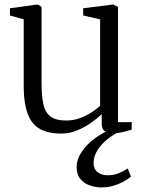

<svg xmlns="http://www.w3.org/2000/svg" viewBox="-20 -572 634 838"><path d="M473 9Q449.5 9 436.8 0.2Q424 -8.5 424 -33V-73.5Q405 -55.5 377.5 -36Q350 -16.5 316.8 -2.8Q283.5 11 247 11Q158 11 120.8 -38Q83.5 -87 83.5 -196V-487.5L23.5 -504.5V-536L140.5 -552H146L161.5 -541.5V-205.5Q161.5 -151 169.8 -115.5Q178 -80 201.2 -63Q224.5 -46 268 -46Q300 -46 327.8 -56Q355.5 -66 378.2 -80.8Q401 -95.5 417 -110V-487.5L343 -504.5V-536L470.5 -552H475.5L495 -541.5V-39H555L554.5 -6Q538 -1.5 518.2 3.8Q498.5 9 473 9ZM422.5 246Q399 246 374 238Q349 230 331.8 210.2Q314.5 190.5 314.5 157Q314.5 133.5 325.2 110.8Q336 88 354.8 67.2Q373.5 46.5 398 29Q422.5 11.5 450 -1L476 -5L508 -1Q473 15.5 446.2 37.8Q419.5 60 404 85.8Q388.5 111.5 388.5 140Q388.5 166 406 179.5Q423.5 193 450.5 193Q474.5 193 495 185.2Q515.5 177.5 537.5 163.5L551.5 199Q535.5 212 515.5 222.5Q495.5 233 472.2 239.5Q449 246 422.5 246Z"/></svg>

Font: Merriweather 48pt Light
Style: Regular
Weight: 300
Version: Version 2.100